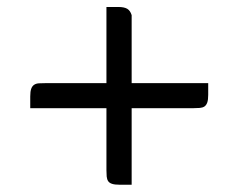

<svg xmlns="http://www.w3.org/2000/svg" viewBox="-20 -564 669 539"><path d="M349.6 -330.6H564.5V-297.9Q564.5 -283.7 561.8 -276.1Q559.1 -268.6 554 -265.1Q548.8 -261.7 541 -261Q533.2 -260.3 522.9 -260.3H349.6V-45.4H316.4Q302.2 -45.4 294.7 -47.9Q287.1 -50.3 283.7 -55.4Q280.3 -60.5 279.5 -68.4Q278.8 -76.2 278.8 -86.4V-260.3H64.9V-293.5Q64.9 -307.1 67.6 -314.7Q70.3 -322.3 75.7 -325.9Q81.1 -329.6 89.1 -330.1Q97.2 -330.6 108.4 -330.6H278.8V-544.4H312Q328.6 -544.4 337.2 -539.3Q345.7 -534.2 349.6 -521.5Z"/></svg>

Font: Tienne
Style: Regular
Weight: 400
Designer: vernon adams
Foundry: vernon adams
Version: Version 1.001